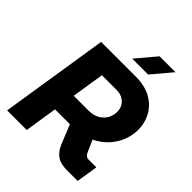

<svg xmlns="http://www.w3.org/2000/svg" viewBox="-243 -1030 1170 1170"><g transform="rotate(45 342.0 -445.0)"><path d="M21 0 131 -700H432Q508 -700 561 -670.5Q614 -641 642 -591Q670 -541 670 -481Q670 -434 652.5 -388.5Q635 -343 601 -305.5Q567 -268 515 -242L552 -159Q557 -151 564.5 -145Q572 -139 584 -139H651L629 0H533Q480 0 449.5 -22.5Q419 -45 402 -86L351 -211Q346 -211 340.5 -211Q335 -211 330 -211H223L190 0ZM245 -350H372Q413 -350 442 -366Q471 -382 486.5 -409Q502 -436 502 -467Q502 -494 490.5 -514.5Q479 -535 457 -547.5Q435 -560 402 -560H278ZM337 -762 445 -890H582L474 -762Z"/></g></svg>

Font: MuseoModerno Thin
Style: Bold Italic
Weight: 700
Italic angle: -9°
Version: Version 1.003